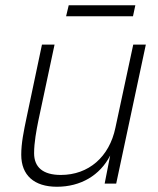

<svg xmlns="http://www.w3.org/2000/svg" viewBox="-20 -700 603 732"><path d="M232 -638H487L496 -680H242ZM197 12C287 12 361 -31 400 -107L379 0H423L536 -530H488L420 -213C397 -102 318 -33 212 -33C143 -33 110 -63 110 -116C110 -157 119 -204 126 -239L188 -530H140L82 -255C70 -198 61 -154 61 -110C61 -32 110 12 197 12Z"/></svg>

Font: Geist ExtraLight
Style: Italic
Weight: 200
Italic angle: -12°
Designer: Basement.studio, Andrés Briganti, Mateo Zaragoza
Foundry: Basement.studio, Vercel, Andrés Briganti, Guido Ferreyra, Mateo Zaragoza
Version: Version 1.500